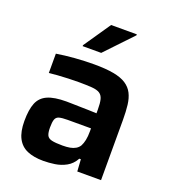

<svg xmlns="http://www.w3.org/2000/svg" viewBox="-134 -826 833 934"><g transform="rotate(20 282.5 -359.0)"><path d="M196 8Q147 8 113 -6.5Q79 -21 61.5 -54.5Q44 -88 44 -143Q44 -202 58 -236.5Q72 -271 107 -286.5Q142 -302 204 -302Q214 -302 232 -301.5Q250 -301 273 -300.5Q296 -300 319 -299.5Q342 -299 361 -298V-318Q361 -351 356 -370Q351 -389 337 -398Q323 -407 296 -409Q269 -411 226 -411Q204 -411 175 -410Q146 -409 119 -407Q92 -405 76 -403V-503Q119 -510 169 -514Q219 -518 270 -518Q330 -518 370.5 -510.5Q411 -503 435.5 -487Q460 -471 472.5 -446.5Q485 -422 489 -388.5Q493 -355 493 -312V0H370L366 -62H358Q341 -31 313.5 -16Q286 -1 255.5 3.5Q225 8 196 8ZM259 -94Q281 -94 297.5 -97Q314 -100 326.5 -107.5Q339 -115 346 -127Q353 -140 357 -159Q361 -178 361 -205V-220H240Q212 -220 197 -216Q182 -212 177 -198Q172 -184 172 -156Q172 -130 178 -116.5Q184 -103 203 -98.5Q222 -94 259 -94ZM186 -582V-587L281 -726H414V-721L282 -582Z"/></g></svg>

Font: Saira Thin SemiBold
Style: Regular
Weight: 600
Version: Version 1.101